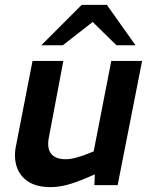

<svg xmlns="http://www.w3.org/2000/svg" viewBox="-20 -757 622 785"><path d="M186 8Q130 8 95.5 -14.5Q61 -37 48.5 -75Q36 -113 45 -159L113 -508H239L180 -196Q171 -151 189 -128.5Q207 -106 249 -106Q267 -106 286 -111Q305 -116 325 -123L363 -138L435 -508H561L461 0H366L369 -83L391 -54L330 -28Q288 -10 253.5 -1Q219 8 186 8ZM456 -572 345 -681 314 -737H417L534 -572ZM149 -572 314 -737H417L374 -679L237 -572Z"/></svg>

Font: REM Medium
Style: Italic
Weight: 500
Italic angle: -11°
Designer: Octavio Pardo
Foundry: Ashler Design
Version: Version 1.005;gftools[0.9.28]